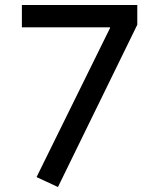

<svg xmlns="http://www.w3.org/2000/svg" viewBox="-20 -736 640 772"><path d="M213 16 127 -24 422.5 -623.5V-626H68V-716H532V-636.5Z"/></svg>

Font: Google Sans Code
Style: Regular
Weight: 400
Monospace: yes
Designer: Google Sans Code Authors
Foundry: Google LLC
Version: Version 6.000